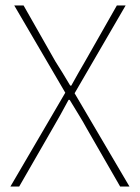

<svg xmlns="http://www.w3.org/2000/svg" viewBox="-20 -680 510 700"><path d="M18 0 218 -342 32 -660H66L182 -456Q196 -434 208 -414.5Q220 -395 236 -368H240Q255 -395 266 -414.5Q277 -434 290 -456L406 -660H438L252 -340L452 0H418L296 -212Q283 -236 267.5 -261Q252 -286 234 -316H230Q214 -286 200 -261Q186 -236 172 -212L50 0Z"/></svg>

Font: Assistant ExtraLight
Style: Regular
Weight: 200
Designer: Hebrew By Ben Nathan, Latin by Paul Hunt
Version: Version 3.000